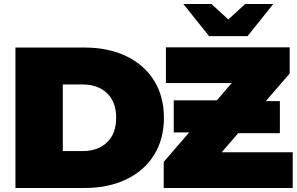

<svg xmlns="http://www.w3.org/2000/svg" viewBox="-20 -937 1482 957"><path d="M57 -700H402Q519 -700 608.5 -657.5Q698 -615 747.5 -536Q797 -457 797 -350Q797 -243 747.5 -164Q698 -85 608.5 -42.5Q519 0 402 0H57ZM392 -184Q468 -184 513.5 -227.5Q559 -271 559 -350Q559 -429 513.5 -472.5Q468 -516 392 -516H293V-184ZM1439 -178V0H796V-130L923 -277H846V-437H1061L1135 -523H807V-701H1424V-571L1305 -433H1375V-273H1167L1085 -178ZM1342 -917 1214 -757H1022L894 -917H1034L1118 -840L1202 -917Z"/></svg>

Font: Montserrat Alternates Black
Style: Regular
Weight: 900
Designer: Julieta Ulanovsky
Foundry: Julieta Ulanovsky
Version: Version 7.200